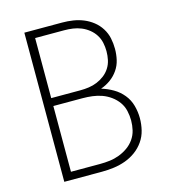

<svg xmlns="http://www.w3.org/2000/svg" viewBox="-109 -825 819 914"><g transform="rotate(-15 300.0 -367.5)"><path d="M95 0V-735H281Q308 -735 334.5 -731Q361 -727 385.5 -717Q410 -707 431 -690.5Q452 -674 466.5 -651Q481 -628 486.5 -602Q492 -576 492 -549Q492 -522 486 -495.5Q480 -469 464.5 -446.5Q449 -424 427 -408Q405 -392 379 -383Q409 -374 436.5 -358Q464 -342 484 -317.5Q504 -293 512.5 -262Q521 -231 521 -200Q521 -170 514 -141Q507 -112 490 -87.5Q473 -63 449 -45.5Q425 -28 397.5 -18Q370 -8 340.5 -4Q311 0 281 0ZM138 -401H281Q303 -401 324 -404Q345 -407 364.5 -415Q384 -423 401 -436Q418 -449 429.5 -467Q441 -485 445.5 -506Q450 -527 450 -549Q450 -570 445.5 -591Q441 -612 429.5 -630Q418 -648 401 -661.5Q384 -675 364.5 -683Q345 -691 324 -694Q303 -697 281 -697H138ZM138 -38H281Q306 -38 330 -41Q354 -44 376.5 -52.5Q399 -61 419 -75Q439 -89 453 -109Q467 -129 472.5 -152.5Q478 -176 478 -200Q478 -224 472.5 -248Q467 -272 453 -291.5Q439 -311 419 -325.5Q399 -340 376.5 -348Q354 -356 330 -359Q306 -362 281 -362H138Z"/></g></svg>

Font: Iosevka SS04 XLt Ex
Style: Regular
Weight: 200
Width: 7
Monospace: yes
Designer: Belleve Invis
Foundry: Belleve Invis
Version: Version 19.0.0; ttfautohint (v1.8.4)